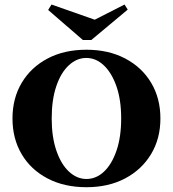

<svg xmlns="http://www.w3.org/2000/svg" viewBox="-20 -797 746 829"><path d="M353.2 11.3Q257.3 11.3 185.1 -26.6Q112.9 -64.5 73.4 -131.5Q33.9 -198.4 33.9 -285.5Q33.9 -372.6 73.8 -439.5Q113.7 -506.5 185.5 -544.4Q257.3 -582.3 353.2 -582.3Q448.4 -582.3 520.6 -544.4Q592.7 -506.5 632.7 -439.5Q672.6 -372.6 672.6 -285.5Q672.6 -198.4 632.3 -131.5Q591.9 -64.5 520.2 -26.6Q448.4 11.3 353.2 11.3ZM353.2 -24.2Q395.2 -24.2 429 -56Q462.9 -87.9 483.1 -146.8Q503.2 -205.6 503.2 -285.5Q503.2 -366.1 482.7 -424.6Q462.1 -483.1 428.2 -514.9Q394.4 -546.8 352.4 -546.8Q311.3 -546.8 277 -514.9Q242.7 -483.1 223 -424.6Q203.2 -366.1 203.2 -285.5Q203.2 -205.6 223.4 -146.8Q243.5 -87.9 277.8 -56Q312.1 -24.2 353.2 -24.2ZM517.7 -777.4 531.5 -755.6 374.2 -624.2H337.9L187.9 -754L202.4 -777.4L429.8 -697.6L343.5 -688.7Z"/></svg>

Font: Playfair 9pt Black
Style: Regular
Weight: 900
Designer: Claus Eggers Sørensen
Foundry: Claus Eggers Sørensen
Version: Version 2.203